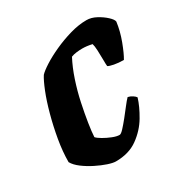

<svg xmlns="http://www.w3.org/2000/svg" viewBox="-124 -600 672 700"><g transform="rotate(-30 212.0 -250.0)"><path d="M168 0Q156 0 135 -7Q114 -14 90 -26Q66 -38 46 -53Q26 -68 17 -84Q17 -128 25.5 -177Q34 -226 46.5 -272Q59 -318 73 -353Q87 -388 98 -405Q108 -416 133 -432Q158 -448 192 -463.5Q226 -479 262.5 -489.5Q299 -500 332 -500Q352 -500 372.5 -489Q393 -478 408 -464Q423 -450 424 -441Q419 -403 404.5 -364.5Q390 -326 378 -306Q356 -306 338 -309.5Q320 -313 314 -317Q313 -325 313 -344.5Q313 -364 312 -384Q311 -404 308 -413Q286 -418 267 -418Q256 -418 243 -416.5Q230 -415 220 -411Q202 -377 188 -335Q174 -293 165 -250.5Q156 -208 150.5 -172.5Q145 -137 144 -116Q150 -109 165.5 -100Q181 -91 198.5 -84Q216 -77 228 -77Q234 -77 246 -90Q258 -103 272.5 -121Q287 -139 300 -156Q313 -173 322 -182Q332 -180 341 -174Q350 -168 353 -163Q343 -130 320.5 -92Q298 -54 260.5 -27Q223 0 168 0Z"/></g></svg>

Font: Texturina ExtraBold
Style: Italic
Weight: 800
Italic angle: -11°
Designer: Guillermo Torres Carreño
Foundry: Omnibus-Type
Version: Version 1.002; ttfautohint (v1.8.3)